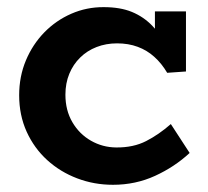

<svg xmlns="http://www.w3.org/2000/svg" viewBox="-20 -503 583 538"><path d="M296.5 14.8Q243.7 14.8 196.4 -3.2Q149 -21.1 112.3 -54.4Q75.7 -87.7 54.7 -133.9Q33.7 -180.2 33.7 -236.1Q33.7 -288.8 52.6 -333.8Q71.5 -378.8 104.3 -412.4Q137.2 -446 180 -464.6Q222.7 -483.2 270.4 -483Q317.1 -483 349.8 -469.5Q382.6 -455.9 407 -430.5Q431.5 -405.1 451.1 -368.9L414.1 -375.6V-471H501.1V-302.7L448.5 -299Q432.8 -325.5 412.3 -343.8Q391.9 -362.2 365.9 -371.8Q339.9 -381.5 308 -381.5Q277 -381.5 250.6 -371.2Q224.2 -361 204.7 -341.8Q185.1 -322.7 174.2 -296.2Q163.3 -269.8 163.3 -237.7Q163.3 -193.9 182.8 -160.6Q202.3 -127.3 234.9 -108.7Q267.4 -90.1 305.7 -89.8Q353.8 -89.4 389.5 -107.7Q425.2 -126 458.7 -155.4L511.4 -74.4Q469.2 -35.3 414.6 -10.3Q360 14.8 296.5 14.8Z"/></svg>

Font: BioRhyme ExtraBold
Style: Regular
Weight: 800
Designer: Aoife Mooney
Foundry: Aoife Mooney Type
Version: Version 1.600;gftools[0.9.33]